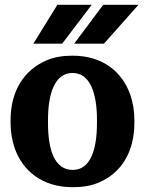

<svg xmlns="http://www.w3.org/2000/svg" viewBox="-20 -770 605 800"><path d="M24 -259C24 -220 30 -186 41 -153C74 -59 155 10 283 10C324 10 361 4 393 -10C484 -49 540 -135 540 -259V-269C540 -308 534 -342 523 -375C490 -469 410 -538 282 -538C241 -538 205 -532 173 -518C82 -479 24 -393 24 -269ZM119 -588H239L362 -750H219ZM180 -257V-271C180 -379 208 -466 282 -466C356 -466 384 -381 384 -271V-257C384 -147 357 -62 283 -62C207 -62 180 -146 180 -257ZM289 -588H413L557 -750H410Z"/></svg>

Font: Aerodynamic
Style: Bd
Weight: 500
Designer: Google
Version: Version 2.000980; 2014